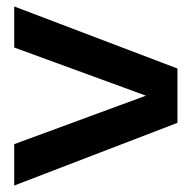

<svg xmlns="http://www.w3.org/2000/svg" viewBox="-20 -544 600 594"><path d="M24 -98 431.5 -248 24 -397V-524L529 -332V-164L24 30Z"/></svg>

Font: HK Grotesk Black
Style: Regular
Weight: 900
Designer: Alfredo Marco Pradil
Foundry: Hanken Design Co.
Version: Version 3.001